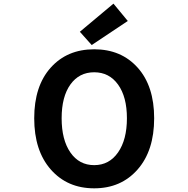

<svg xmlns="http://www.w3.org/2000/svg" viewBox="-20 -1026 1040 1060"><path d="M168.9 -373Q168.9 -550.8 259.8 -652.3Q350.6 -753.9 500 -753.9Q649.4 -753.9 740.2 -652.3Q831.1 -550.8 831.1 -373Q831.1 -194.3 739.7 -90.3Q648.4 13.7 500 13.7Q351.6 13.7 260.3 -90.3Q168.9 -194.3 168.9 -373ZM368.7 -184.1Q417 -114.3 500 -114.3Q583 -114.3 631.8 -184.6Q680.7 -254.9 680.7 -373Q680.7 -491.2 631.8 -559.1Q583 -627 500 -627Q417 -627 368.7 -559.6Q320.3 -492.2 320.3 -373Q320.3 -253.9 368.7 -184.1ZM486.3 -777.3 420.9 -850.6 606.4 -1005.9 685.5 -910.2Z"/></svg>

Font: GenEi Gothic M Regular
Style: Bold
Weight: 700
Designer: o_tamon (Modified); [Source Han Sans]
Ryoko NISHIZUKA  (kana & ideographs); Paul D. Hunt (Latin, Greek & Cyrillic); Wenl
Version: Version 1.1a;Original Version 1.004